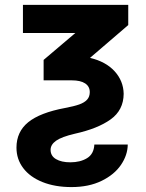

<svg xmlns="http://www.w3.org/2000/svg" viewBox="-20 -550 592 780"><path d="M501 -530.3V-448.2L345.7 -314.9Q409.7 -299.8 445.6 -260.5Q481.4 -221.2 482.4 -168.9Q481.9 -102.5 429.4 -64.9Q377 -27.3 284.2 -6.8Q230 5.9 207.8 21.7Q185.5 37.6 185.5 58.6Q185.5 83.5 207.5 96.4Q229.5 109.4 265.6 109.4Q306.2 109.4 333.7 92.5Q361.3 75.7 363.3 37.1H499Q498.5 80.1 471.4 119.9Q444.3 159.7 392.6 184.8Q340.8 210 270.5 210Q203.6 210 152.8 189.7Q102.1 169.4 74.5 133.1Q46.9 96.7 46.9 49.8Q46.9 -14.6 94.7 -53.5Q142.6 -92.3 244.1 -111.3Q280.8 -118.2 302 -125.7Q323.2 -133.3 334 -145.3Q344.7 -157.2 344.7 -175.8Q344.7 -198.7 325.9 -211.2Q307.1 -223.6 271.5 -223.6H157.2V-306.6L286.1 -416H73.2V-530.3Z"/></svg>

Font: Pretendard
Style: Bold
Weight: 700
Designer: Base glyphs from Inter by Rasmus Andersson; Hangeul glyphs from Noto Sans CJK(Source Han Sans) by Jang Soo-young and Kan
Foundry: Kil Hyung-jin
Version: Version 1.309